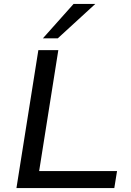

<svg xmlns="http://www.w3.org/2000/svg" viewBox="-20 -961 667 981"><path d="M64 0 176 -705H278L180 -87H578L564 0ZM199 -765 356 -941H467L275 -765Z"/></svg>

Font: Nunito Sans 10pt SemiExpanded Medium
Style: Italic
Weight: 500
Width: 6
Italic angle: -9°
Designer: Vernon Adams
Foundry: Vernon Adams
Version: Version 3.101;gftools[0.9.27]